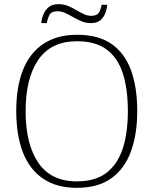

<svg xmlns="http://www.w3.org/2000/svg" viewBox="-20 -892 738 922"><path d="M349 10Q252 10 187 -34Q122 -78 90 -160.5Q58 -243 58 -359Q58 -475 90.5 -556.5Q123 -638 188.5 -681.5Q254 -725 350 -725Q452 -725 515.5 -681Q579 -637 609 -555Q639 -473 639 -358Q639 -247 608.5 -164Q578 -81 514 -35.5Q450 10 349 10ZM349 -21Q437 -21 490.5 -61.5Q544 -102 569 -177.5Q594 -253 594 -358Q594 -464 570 -539Q546 -614 492.5 -654Q439 -694 350 -694Q225 -694 164 -605Q103 -516 103 -358Q103 -200 164 -110.5Q225 -21 349 -21ZM416 -781Q392 -781 371 -790Q350 -799 331 -810Q312 -821 293.5 -829.5Q275 -838 256 -838Q226 -838 217 -819.5Q208 -801 205 -781H178Q180 -802 188.5 -823Q197 -844 214 -858Q231 -872 260 -872Q286 -872 306.5 -863.5Q327 -855 345.5 -844Q364 -833 382 -824.5Q400 -816 418 -816Q446 -816 455.5 -832.5Q465 -849 468 -869H495Q493 -847 485 -827Q477 -807 461 -794Q445 -781 416 -781Z"/></svg>

Font: Noto Serif Kannada ExtraLight
Style: Regular
Weight: 250
Version: Version 2.003